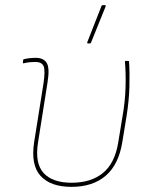

<svg xmlns="http://www.w3.org/2000/svg" viewBox="-20 -715 591 747"><path d="M258 12Q177 12 138 -30.5Q99 -73 113 -163L149 -389Q157 -442 149.5 -458Q142 -474 117 -474Q107 -474 96 -473Q85 -472 73 -469Q71 -468 70 -469Q69 -470 69 -472L70 -481Q70 -483 71 -483.5Q72 -484 74 -485Q82 -487 94.5 -488.5Q107 -490 119 -490Q149 -490 161.5 -470.5Q174 -451 165 -395L128 -161Q115 -80 149.5 -42Q184 -4 259 -4Q334 -4 380.5 -42Q427 -80 440 -161L456 -258Q467 -320 468.5 -376Q470 -432 466 -475Q466 -478 469 -478H478Q482 -478 482 -475Q485 -434 483.5 -378Q482 -322 472 -261L456 -163Q442 -75 391.5 -31.5Q341 12 258 12ZM322 -546Q320 -546 319.5 -547.5Q319 -549 320 -552L375 -692Q376 -694 377 -694.5Q378 -695 380 -695H388Q390 -695 391 -693.5Q392 -692 391 -690L334 -549Q333 -546 328 -546Z"/></svg>

Font: Sofia Sans Hairline
Style: Italic
Weight: 1
Italic angle: -9°
Designer: Botio Nikoltchev, Ani Petrova
Foundry: lettersoup
Version: Version 4.102